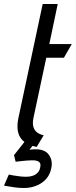

<svg xmlns="http://www.w3.org/2000/svg" viewBox="-25 -720 378 958"><path d="M157 -17H101L45 54L53 87Q69 85 83.5 83.5Q98 82 110.5 81Q123 80 133 80Q158 79 169.5 87.5Q181 96 175 118Q172 132 162.5 142Q153 152 138.5 157Q124 162 106 162Q90 162 73.5 160Q57 158 42.5 155.5Q28 153 19 151L-5 206Q-4 206 11.5 209Q27 212 49.5 215Q72 218 94 218Q145 218 183.5 192Q222 166 231 118Q239 81 219 52.5Q199 24 150 25Q144 25 137.5 25.5Q131 26 122 27ZM142 -132 206 -432H294L333 -500H221L263 -700H188L67 -132Q54 -70 76 -34.5Q98 1 158 13L193 -45Q171 -50 158 -61Q145 -72 141 -89.5Q137 -107 142 -132Z"/></svg>

Font: Advent Pro Medium
Style: Italic
Weight: 500
Italic angle: -12°
Version: Version 3.000